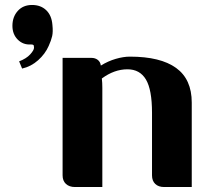

<svg xmlns="http://www.w3.org/2000/svg" viewBox="-20 -753 843 773"><path d="M191 -653Q194 -625 190 -607.5Q186 -590 176 -568Q162 -536 133.5 -510.5Q105 -485 69 -477L57 -506Q86 -517 101.5 -534Q117 -551 117 -561Q117 -565 116 -569.5Q115 -574 104 -574Q73 -572 51.5 -593.5Q30 -615 30 -649Q30 -685 51.5 -709Q73 -733 109 -733Q144 -733 166 -712Q188 -691 191 -653ZM392 -399V0H282Q259 0 245.5 -12.5Q232 -25 232 -47V-520H348Q363 -520 373.5 -512Q384 -504 386 -489Q415 -507 446 -516Q477 -525 503 -525Q626 -525 689 -479.5Q752 -434 752 -340V0H641Q618 0 605 -12.5Q592 -25 592 -47V-299Q592 -392 567.5 -433Q543 -474 493 -474Q440 -474 390 -437Q391 -428 391.5 -419Q392 -410 392 -399Z"/></svg>

Font: Cafe24 ClassicType
Style: Regular
Weight: 400
Designer: Cafe24 thkim, hmlim, mnelim & 4IR
Foundry: Cafe24
Version: Version 1.000